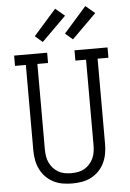

<svg xmlns="http://www.w3.org/2000/svg" viewBox="-63 -1023 727 1077"><g transform="rotate(-5 300.0 -484.5)"><path d="M300 8Q273 8 246 3.5Q219 -1 194.5 -13.5Q170 -26 151 -45.5Q132 -65 120 -89.5Q108 -114 103 -141Q98 -168 98 -195V-677H37V-735H223V-677H163V-195Q163 -176 166 -157Q169 -138 177 -121Q185 -104 197.5 -90Q210 -76 226.5 -66.5Q243 -57 262 -53.5Q281 -50 300 -50Q319 -50 338 -53.5Q357 -57 373.5 -66.5Q390 -76 402.5 -90Q415 -104 423 -121Q431 -138 434 -157Q437 -176 437 -195V-677H377V-735H563V-677H502V-195Q502 -168 497 -141Q492 -114 480 -89.5Q468 -65 449 -45.5Q430 -26 405.5 -13.5Q381 -1 354 3.5Q327 8 300 8ZM374 -797 332 -833 459 -977 511 -933ZM204 -797 162 -833 289 -977 341 -933Z"/></g></svg>

Font: Iosevka Curly Slab LtEx
Style: Regular
Weight: 300
Width: 7
Monospace: yes
Designer: Belleve Invis
Foundry: Belleve Invis
Version: Version 11.1.0; ttfautohint (v1.8.3)